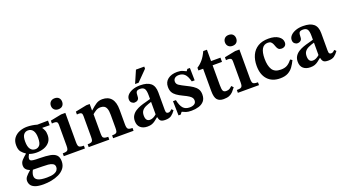

<svg xmlns="http://www.w3.org/2000/svg" viewBox="-62 -1380 4166 2304"><g transform="rotate(-20 2021.0 -228.0)"><path d="M195 235Q127 235 89 220.5Q51 206 35.5 182Q20 158 20 128Q20 101 39 77Q58 53 97 20V17Q86 13 71 4Q56 -5 45 -20.5Q34 -36 34 -61Q34 -100 59 -127Q84 -154 119 -183V-187Q91 -204 67 -232.5Q43 -261 43 -319Q43 -375 71 -411Q99 -447 144 -465Q189 -483 241 -483Q270 -483 304 -478Q338 -473 367 -464L504 -466V-407L410 -408V-404Q420 -390 430.5 -367Q441 -344 441 -305Q441 -252 413.5 -218Q386 -184 342 -168Q298 -152 246 -152Q195 -152 153 -168Q144 -154 138.5 -139.5Q133 -125 133 -112Q133 -99 141.5 -91.5Q150 -84 177 -80.5Q204 -77 259 -77Q335 -76 387 -67Q439 -58 465.5 -31.5Q492 -5 492 48Q492 101 464 137Q436 173 391 194.5Q346 216 294.5 225.5Q243 235 195 235ZM132 26Q122 44 116 62Q110 80 110 98Q110 135 145 153.5Q180 172 259 172Q317 172 349 160.5Q381 149 394 130.5Q407 112 407 92Q407 61 383.5 47.5Q360 34 324.5 31Q289 28 253 28Q193 27 168 26.5Q143 26 132 26ZM246 -195Q278 -195 300 -219.5Q322 -244 322 -313Q322 -375 299.5 -406.5Q277 -438 237 -438Q203 -438 181.5 -412Q160 -386 160 -323Q160 -257 183 -226Q206 -195 246 -195Z M806 0H536V-36Q569 -36 584.5 -41.5Q600 -47 605 -62.5Q610 -78 610 -107V-371Q610 -404 597 -411.5Q584 -419 562 -419Q551 -419 543.5 -418Q536 -417 536 -417V-454L677 -482H731V-109Q731 -80 736 -64Q741 -48 757 -42Q773 -36 806 -36ZM669 -551Q636 -551 616.5 -570.5Q597 -590 597 -621Q597 -651 616 -671Q635 -691 669 -691Q704 -691 722.5 -671.5Q741 -652 741 -621Q741 -590 722.5 -570.5Q704 -551 669 -551Z M1427 0H1166V-36Q1198 -36 1212.5 -42Q1227 -48 1231 -64Q1235 -80 1235 -108V-273Q1235 -325 1224.5 -352.5Q1214 -380 1194.5 -390.5Q1175 -401 1150 -401Q1116 -401 1091 -385.5Q1066 -370 1044 -351V-108Q1044 -80 1048 -64.5Q1052 -49 1067.5 -42.5Q1083 -36 1117 -36V0H854V-36Q887 -36 901.5 -42.5Q916 -49 919.5 -64.5Q923 -80 923 -108V-374Q923 -401 912.5 -409.5Q902 -418 882 -418Q869 -418 862 -417Q855 -416 855 -416V-453L999 -482H1042V-400H1045Q1085 -437 1120.5 -461Q1156 -485 1202 -485Q1277 -485 1316.5 -438Q1356 -391 1356 -296V-108Q1356 -66 1368.5 -51Q1381 -36 1427 -36Z M1604 10Q1548 10 1514.5 -19Q1481 -48 1481 -104Q1481 -145 1499 -173.5Q1517 -202 1546.5 -221Q1576 -240 1611 -252.5Q1646 -265 1681 -273.5Q1716 -282 1743 -291V-337Q1743 -401 1726.5 -423.5Q1710 -446 1671 -446Q1636 -446 1625 -430.5Q1614 -415 1614 -372Q1614 -341 1597 -327.5Q1580 -314 1556 -314Q1537 -314 1519.5 -329Q1502 -344 1502 -374Q1502 -404 1524.5 -429Q1547 -454 1588.5 -470Q1630 -486 1686 -486Q1776 -486 1820 -449Q1864 -412 1864 -331V-110Q1864 -80 1871.5 -71Q1879 -62 1895 -62Q1908 -62 1919.5 -69.5Q1931 -77 1942 -88L1962 -68Q1937 -32 1909.5 -12Q1882 8 1832 8Q1789 8 1772.5 -7Q1756 -22 1750 -56H1746Q1722 -36 1702.5 -21.5Q1683 -7 1660.5 1.5Q1638 10 1604 10ZM1743 -95V-254Q1702 -242 1670.5 -228Q1639 -214 1621.5 -191Q1604 -168 1604 -130Q1604 -56 1659 -56Q1699 -56 1743 -95ZM1681 -521H1636L1705 -680H1811V-653Z M1997 11 1993 -172H2030Q2045 -99 2074 -66Q2103 -33 2158 -33Q2194 -33 2217 -47.5Q2240 -62 2240 -93Q2240 -111 2231 -125.5Q2222 -140 2198 -156Q2174 -172 2127 -194Q2083 -215 2053.5 -236Q2024 -257 2009 -284Q1994 -311 1994 -353Q1994 -415 2039 -450Q2084 -485 2158 -485Q2200 -485 2226.5 -473.5Q2253 -462 2269 -454H2271L2287 -477H2320L2323 -318H2286Q2267 -390 2238 -416.5Q2209 -443 2166 -443Q2131 -443 2112.5 -427Q2094 -411 2094 -385Q2094 -354 2122 -335.5Q2150 -317 2207 -289Q2251 -268 2283.5 -246.5Q2316 -225 2334 -197.5Q2352 -170 2352 -128Q2352 -75 2326 -44.5Q2300 -14 2257.5 -1Q2215 12 2165 12Q2120 12 2095 3Q2070 -6 2050 -16H2046L2025 11Z M2712 -104 2735 -80Q2715 -53 2695.5 -32Q2676 -11 2648 1Q2620 13 2575 13Q2520 13 2493 -18Q2466 -49 2466 -129V-414H2406V-449Q2445 -473 2478 -511.5Q2511 -550 2540 -613H2587V-468H2707V-414H2587V-161Q2587 -107 2597 -87.5Q2607 -68 2636 -68Q2663 -68 2678.5 -77.5Q2694 -87 2712 -104Z M3029 0H2759V-36Q2792 -36 2807.5 -41.5Q2823 -47 2828 -62.5Q2833 -78 2833 -107V-371Q2833 -404 2820 -411.5Q2807 -419 2785 -419Q2774 -419 2766.5 -418Q2759 -417 2759 -417V-454L2900 -482H2954V-109Q2954 -80 2959 -64Q2964 -48 2980 -42Q2996 -36 3029 -36ZM2892 -551Q2859 -551 2839.5 -570.5Q2820 -590 2820 -621Q2820 -651 2839 -671Q2858 -691 2892 -691Q2927 -691 2945.5 -671.5Q2964 -652 2964 -621Q2964 -590 2945.5 -570.5Q2927 -551 2892 -551Z M3485 -161 3509 -146Q3489 -103 3463.5 -67.5Q3438 -32 3398.5 -10.5Q3359 11 3297 11Q3196 11 3138.5 -51.5Q3081 -114 3081 -226Q3081 -303 3108 -361.5Q3135 -420 3189 -453Q3243 -486 3324 -486Q3405 -486 3450.5 -454.5Q3496 -423 3496 -377Q3496 -348 3478.5 -333.5Q3461 -319 3435 -319Q3409 -319 3396 -331.5Q3383 -344 3376.5 -362.5Q3370 -381 3362.5 -399Q3355 -417 3341.5 -429.5Q3328 -442 3302 -442Q3250 -442 3225 -399Q3200 -356 3200 -274Q3200 -185 3231 -135Q3262 -85 3341 -85Q3392 -85 3423.5 -104Q3455 -123 3485 -161Z M3684 10Q3628 10 3594.5 -19Q3561 -48 3561 -104Q3561 -145 3579 -173.5Q3597 -202 3626.5 -221Q3656 -240 3691 -252.5Q3726 -265 3761 -273.5Q3796 -282 3823 -291V-337Q3823 -401 3806.5 -423.5Q3790 -446 3751 -446Q3716 -446 3705 -430.5Q3694 -415 3694 -372Q3694 -341 3677 -327.5Q3660 -314 3636 -314Q3617 -314 3599.5 -329Q3582 -344 3582 -374Q3582 -404 3604.5 -429Q3627 -454 3668.5 -470Q3710 -486 3766 -486Q3856 -486 3900 -449Q3944 -412 3944 -331V-110Q3944 -80 3951.5 -71Q3959 -62 3975 -62Q3988 -62 3999.5 -69.5Q4011 -77 4022 -88L4042 -68Q4017 -32 3989.5 -12Q3962 8 3912 8Q3869 8 3852.5 -7Q3836 -22 3830 -56H3826Q3802 -36 3782.5 -21.5Q3763 -7 3740.5 1.5Q3718 10 3684 10ZM3823 -95V-254Q3782 -242 3750.5 -228Q3719 -214 3701.5 -191Q3684 -168 3684 -130Q3684 -56 3739 -56Q3779 -56 3823 -95Z"/></g></svg>

Font: STIX Two Text SemiBold
Style: Regular
Weight: 600
Designer: Ross Mills, John Hudson & Paul Hanslow, Tiro Typeworks Ltd; with prior portions MicroPress Inc., and Coen Hoffman.
Foundry: Tiro Typeworks Ltd
Version: Version 2.13 b171